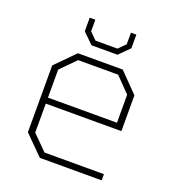

<svg xmlns="http://www.w3.org/2000/svg" viewBox="-128 -801 824 902"><g transform="rotate(20 284.0 -349.5)"><path d="M219 -580 167 -631V-699H195V-641L229 -607H339L373 -641V-699H400V-631L349 -580ZM172 0 78 -94V-428L172 -523H396L489 -428V-249H111V-104L184 -31H481V0ZM111 -279H456V-419L384 -493H184L111 -419Z"/></g></svg>

Font: Tomorrow ExtraLight
Style: Regular
Weight: 275
Designer: Tony de Marco, Monica Rizzolli
Foundry: Just in Type
Version: Version 2.002